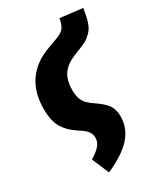

<svg xmlns="http://www.w3.org/2000/svg" viewBox="-200 -675 855 987"><g transform="rotate(-30 227.0 -182.0)"><path d="M146 225.1 103 124Q137.2 104 156 83Q174.8 62 174.8 36.1Q174.8 14.2 162.6 -2.2Q150.4 -18.6 124 -35.2Q97.7 -52.2 80.1 -67.6Q62.5 -83 47.4 -105.2Q32.2 -127.4 25.1 -156.7Q18.1 -186 18.1 -224.1Q18.1 -318.8 60.3 -382.1Q102.5 -445.3 179.2 -477.1Q197.3 -484.4 220 -492.7Q242.7 -501 254.4 -505.1Q266.1 -509.3 279.8 -516.6Q293.5 -523.9 300.3 -532.5Q307.1 -541 313 -554.9Q318.8 -568.8 321.8 -588.9L454.1 -573.2Q446.3 -523.4 436.5 -493.7Q426.8 -463.9 406.7 -444.3Q386.7 -424.8 371.1 -416.7Q355.5 -408.7 316.9 -393.6Q302.7 -387.7 294.9 -384.8Q243.7 -364.3 218.8 -329.6Q193.8 -294.9 193.8 -232.9Q193.8 -191.4 208.5 -167.2Q223.1 -143.1 261.2 -118.2Q303.2 -89.8 322.5 -63.5Q341.8 -37.1 341.8 3.9Q341.8 74.7 294.2 127.9Q246.6 181.2 146 225.1Z"/></g></svg>

Font: Fira Sans Compressed ExtraBold
Style: Italic
Weight: 800
Width: 3
Italic angle: -8°
Designer: Carrois Corporate & Edenspiekermann AG
Foundry: Carrois Corporate GbR & Edenspiekermann AG
Version: Version 4.203;PS 004.203;hotconv 1.0.88;makeotf.lib2.5.64775